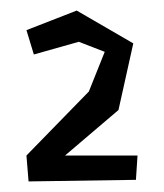

<svg xmlns="http://www.w3.org/2000/svg" viewBox="-20 -727 310 363"><path d="M125 -707 232 -645 204 -519 103 -433H240L237 -387L34 -384L30 -433L148 -554L178 -629L129 -648L44 -624L30 -670Z"/></svg>

Font: Underdog
Style: Regular
Weight: 400
Designer: Sergey Steblina
Foundry: Sergey Steblina, Jovanny Lemonad
Version: Version 1.001; ttfautohint (v0.9)